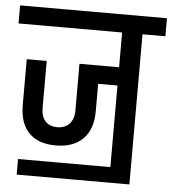

<svg xmlns="http://www.w3.org/2000/svg" viewBox="-62 -727 694 774"><g transform="rotate(5 285.0 -340.5)"><path d="M582.5 -607.7H490V0H33.9V-63H407.5V-393.1H329.3V-281.9Q329.3 -208.9 290.2 -169.9Q251.1 -130.8 180.1 -130.8Q109 -130.8 71.5 -169.4Q33.9 -208.1 33.9 -281.9V-467H114.7V-277.6Q114.7 -242 131.6 -223.3Q148.6 -204.6 179.8 -204.6Q211.1 -204.6 229.1 -223.7Q247.2 -242.8 247.2 -277.6V-467H407.5V-607.7H-11.7V-680.7H582.5Z"/></g></svg>

Font: Puralecka Narrow
Style: Regular
Weight: 400
Designer: Hector Gatti, Marcela Romero, Pablo Cosgaya and Nicolas Silva
Version: Version 1.004;PS 001.004;hotconv 1.0.70;makeotf.lib2.5.58329